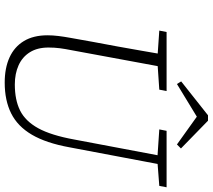

<svg xmlns="http://www.w3.org/2000/svg" viewBox="-64 -826 904 816"><g transform="rotate(90 388.0 -418.0)"><path d="M226 -635 110 -643 116 -674H367L361 -643L243 -635ZM331 14Q269 14 224 -6.5Q179 -27 154.5 -67.5Q130 -108 130 -168Q130 -190 133 -214.5Q136 -239 141 -266L158 -361Q168 -413 177.5 -465.5Q187 -518 196 -570Q205 -622 214 -674H268L193 -268Q188 -243 185 -220.5Q182 -198 182 -172Q182 -125 202 -93Q222 -61 257.5 -45Q293 -29 339 -29Q405 -29 450 -51.5Q495 -74 525 -128.5Q555 -183 573 -282L647 -674H684L606 -261Q588 -162 552.5 -101.5Q517 -41 462 -13.5Q407 14 331 14ZM649 -635 530 -643 536 -674H776L770 -643L666 -635ZM493 -850 611 -735 594 -718 457 -816H498L337 -718L326 -736L470 -850Z"/></g></svg>

Font: Source Serif 4 18pt Light
Style: Italic
Weight: 300
Italic angle: -12°
Designer: Frank Grießhammer
Foundry: Adobe Systems Incorporated
Version: Version 4.004;hotconv 1.0.116;makeotfexe 2.5.65601